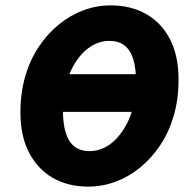

<svg xmlns="http://www.w3.org/2000/svg" viewBox="-20 -682 710 714"><path d="M308 12Q233 12 176.5 -20.5Q120 -53 88 -114.5Q56 -176 56 -264Q56 -337 74 -398.5Q92 -460 124.5 -508.5Q157 -557 199.5 -591.5Q242 -626 291 -644Q340 -662 392 -662Q467 -662 524 -629.5Q581 -597 612.5 -535.5Q644 -474 644 -386Q644 -313 626 -251.5Q608 -190 575.5 -141.5Q543 -93 500.5 -58.5Q458 -24 409 -6Q360 12 308 12ZM314 -120Q341 -120 366.5 -132Q392 -144 413.5 -167Q435 -190 451.5 -221.5Q468 -253 477 -292Q486 -331 486 -376Q486 -428 475.5 -462Q465 -496 443 -513Q421 -530 386 -530Q359 -530 333.5 -518Q308 -506 286.5 -483.5Q265 -461 248.5 -429Q232 -397 223 -358Q214 -319 214 -274Q214 -222 224.5 -188Q235 -154 257 -137Q279 -120 314 -120ZM161 -266 189 -406H563L535 -266Z"/></svg>

Font: Source Sans 3 Black
Style: Italic
Weight: 900
Italic angle: -11°
Designer: Paul D. Hunt
Foundry: Adobe
Version: Version 3.052;hotconv 1.1.0;makeotfexe 2.6.0